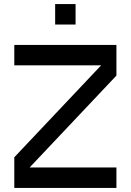

<svg xmlns="http://www.w3.org/2000/svg" viewBox="-20 -920 640 940"><path d="M50 0H550V-100H125L550 -550V-700H50V-600H475L50 -150ZM250 -800H350V-900H250Z"/></svg>

Font: LS-VG5000
Style: Regular
Weight: 400
Designer: Justin Bihan, 2021
Foundry: Justin Bihan, 2021
Version: Version 1.000;Glyphs 3.1.2 (3151)